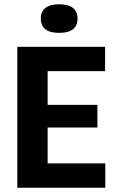

<svg xmlns="http://www.w3.org/2000/svg" viewBox="-20 -879 545 899"><path d="M61 0V-660H203V0ZM156 0V-114H473V0ZM156 -282V-388H436V-282ZM156 -546V-660H472V-546ZM257 -725Q214 -725 192.5 -742Q171 -759 171 -792Q171 -825 193 -842Q215 -859 257 -859Q300 -859 321.5 -842Q343 -825 343 -792Q343 -759 321.5 -742Q300 -725 257 -725Z"/></svg>

Font: Bricolage Grotesque 24pt SemiCondensed
Style: Bold
Weight: 700
Width: 4
Designer: Mathieu Triay
Foundry: Atelier Triay
Version: Version 1.001;gftools[0.9.33.dev8+g029e19f]